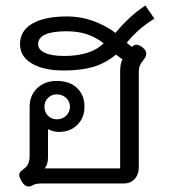

<svg xmlns="http://www.w3.org/2000/svg" viewBox="-20 -669 616 700"><path d="M85 11Q69 11 57 -11Q50 -25 50 -31Q50 -42 65 -52Q78 -61 83 -72.5Q88 -84 88 -102V-279Q88 -321 115.5 -347.5Q143 -374 187 -374Q234 -374 261 -348Q288 -322 288 -280Q288 -240 262 -214Q236 -188 195 -188Q175 -188 155 -198V-96Q155 -69 143 -55H418V-406Q418 -440 427 -452L403 -470Q364 -438 319.5 -425Q275 -412 212 -412Q139 -412 96 -437.5Q53 -463 53 -508Q53 -557 98 -583Q143 -609 223 -609Q276 -609 322.5 -591.5Q369 -574 401 -549Q451 -610 510 -649L543 -601Q511 -581 487.5 -560.5Q464 -540 442 -513L461 -498Q469 -506 477 -506Q487 -506 500 -496Q517 -482 512 -467Q511 -460 502 -449Q494 -439 490 -430Q486 -421 486 -407V-59Q486 -33 471 -16.5Q456 0 430 0H128Q109 0 96 8Q90 11 85 11ZM358 -511Q330 -533 297.5 -544Q265 -555 223 -555Q119 -555 119 -508Q119 -488 143.5 -476.5Q168 -465 214 -465Q311 -465 358 -511ZM235 -280Q235 -299 221 -312Q207 -325 187 -325Q168 -325 155 -312Q142 -299 142 -280Q142 -260 155 -247Q168 -234 187 -234Q207 -234 221 -247Q235 -260 235 -280Z"/></svg>

Font: Niramit Light
Style: Regular
Weight: 300
Designer: Katatrad Aksorn Co.,Ltd.
Foundry: Cadson Demak Co.,Ltd.
Version: Version 1.000; ttfautohint (v1.6)